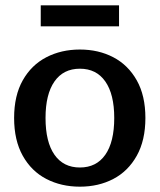

<svg xmlns="http://www.w3.org/2000/svg" viewBox="-20 -687 599 721"><path d="M133 -667H427V-588H133ZM33 -244Q33 -328 65.5 -385.5Q98 -443 154 -472Q210 -501 280 -501Q350 -501 405.5 -472Q461 -443 493.5 -385.5Q526 -328 526 -244Q526 -160 493.5 -102Q461 -44 405.5 -15Q350 14 280 14Q210 14 154 -15Q98 -44 65.5 -102Q33 -160 33 -244ZM409 -244Q409 -333 375.5 -381Q342 -429 280 -429Q218 -429 184.5 -381Q151 -333 151 -244Q151 -154 184.5 -106Q218 -58 280 -58Q342 -58 375.5 -106Q409 -154 409 -244Z"/></svg>

Font: Maitree SemiBold
Style: Regular
Weight: 600
Designer: CadsonDemak Team
Foundry: CadsonDemak
Version: Version 1.001